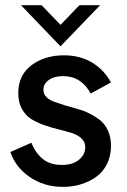

<svg xmlns="http://www.w3.org/2000/svg" viewBox="-20 -710 487 739"><path d="M212.9 -531.7 61 -689.9H140.1L212.9 -614.3L285.6 -689.9H365.2ZM222.7 9.3Q149.4 9.3 94.2 -28.8Q39.1 -66.9 20 -125L101.1 -160.6Q114.3 -124.5 142.6 -99.9Q170.9 -75.2 217.8 -75.2Q260.7 -75.2 284.4 -95.5Q308.1 -115.7 308.1 -143.6Q308.1 -163.6 293.9 -177Q279.8 -190.4 257.1 -197.8Q234.4 -205.1 206.8 -211.7Q179.2 -218.3 151.6 -227.8Q124 -237.3 101.3 -251.2Q78.6 -265.1 64.5 -290.5Q50.3 -315.9 50.3 -351.1Q50.3 -420.9 101.1 -459Q151.9 -497.1 226.6 -497.1Q287.1 -497.1 333.5 -469.7Q379.9 -442.4 407.2 -392.6L329.1 -350.1Q292.5 -417 223.1 -417Q188.5 -417 167.7 -402.1Q147 -387.2 147 -364.3Q147 -348.6 158.2 -336.9Q169.4 -325.2 187.7 -318.6Q206.1 -312 229.5 -304.7Q252.9 -297.4 277.1 -291Q301.3 -284.7 324.7 -272.9Q348.1 -261.2 366.5 -246.3Q384.8 -231.4 396 -206.3Q407.2 -181.2 407.2 -148.4Q407.2 -109.4 391.6 -78.4Q376 -47.4 349.6 -28.8Q323.2 -10.3 291 -0.5Q258.8 9.3 222.7 9.3Z"/></svg>

Font: HK Grotesk SemiBold Legacy
Style: Regular
Weight: 600
Designer: Alfredo Marco Pradil
Foundry: Hanken Design Co.
Version: Version 2.022;PS 002.022;hotconv 1.0.88;makeotf.lib2.5.64775